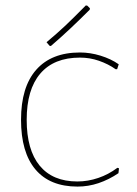

<svg xmlns="http://www.w3.org/2000/svg" viewBox="-20 -689 507 713"><path d="M276.9 -494.1Q314.9 -494.1 353 -482.4Q392.6 -470.2 420.9 -450.2L415 -432.1H409.2Q382.3 -451.2 347.2 -463.4Q313.5 -475.1 276.9 -475.1Q180.2 -475.1 129.4 -415.5Q79.1 -356.4 79.1 -244.1Q79.1 -132.3 127.4 -73.7Q175.8 -15.1 267.1 -15.1Q306.6 -15.1 345.2 -28.3Q382.8 -41 416 -65.9L421.9 -64L419.9 -45.9Q384.8 -22 345.7 -8.8Q307.6 3.9 268.1 3.9Q165 3.9 111.3 -60.1Q58.1 -123.5 58.1 -244.1Q58.1 -365.7 114.3 -429.7Q170.9 -494.1 276.9 -494.1ZM314 -658.2 313 -652.8Q273.4 -613.3 242.2 -584Q207 -550.8 168.9 -518.1L164.1 -519L152.8 -532.2Q190.4 -563.5 223.1 -594.2Q252 -621.6 298.8 -668.9L304.2 -668Z"/></svg>

Font: Datalegreya
Style: Gradient
Weight: 400
Designer: Figs Lab
Foundry: Figs Lab
Version: Version 1.002;PS 001.002;hotconv 1.0.70;makeotf.lib2.5.58329